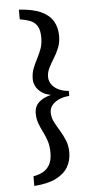

<svg xmlns="http://www.w3.org/2000/svg" viewBox="-56 -698 427 869"><g transform="rotate(-5 157.5 -263.5)"><path d="M64 137V93Q84 90 104 80.5Q124 71 137 50Q150 29 150 -7Q150 -37 142.5 -60Q135 -83 124.5 -103.5Q114 -124 106.5 -144.5Q99 -165 99 -191Q99 -220 119 -239Q139 -258 175 -267Q148 -272 131 -285Q114 -298 106.5 -314Q99 -330 99 -345Q99 -372 107.5 -393.5Q116 -415 126.5 -435Q137 -455 145.5 -477.5Q154 -500 154 -529Q154 -565 142 -583Q130 -601 110 -608.5Q90 -616 64 -620V-664Q128 -660 165 -642.5Q202 -625 218.5 -596.5Q235 -568 235 -529Q235 -500 225 -475.5Q215 -451 202 -430.5Q189 -410 179 -390Q169 -370 169 -349Q169 -328 182 -312Q195 -296 215.5 -287.5Q236 -279 257 -278V-255Q234 -254 213.5 -245.5Q193 -237 180 -222.5Q167 -208 167 -188Q167 -165 177.5 -144.5Q188 -124 201 -103Q214 -82 224.5 -57Q235 -32 235 0Q235 36 218 65.5Q201 95 163 114Q125 133 64 137Z"/></g></svg>

Font: Alumni Sans Thin Medium
Style: Regular
Weight: 500
Version: Version 1.018